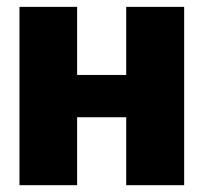

<svg xmlns="http://www.w3.org/2000/svg" viewBox="-20 -543 597 563"><path d="M37.1 -522.9H206.1V-323.2H350.1V-522.9H520V0H350.1V-199.2H206.1V0H37.1Z"/></svg>

Font: LT Superior Black
Style: Regular
Weight: 900
Designer: Daniel Lyons
Foundry: LyonsType
Version: Version 2.005